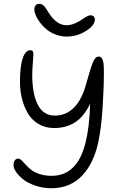

<svg xmlns="http://www.w3.org/2000/svg" viewBox="-20 -961 661 1018"><path d="M334 -767.1Q302.2 -767.1 273.7 -778.3Q245.1 -789.6 225.3 -806.4Q205.6 -823.2 190.9 -843Q176.3 -862.8 169.2 -880.6Q162.1 -898.4 162.1 -911.1Q162.1 -924.3 168.9 -932.6Q175.8 -940.9 188 -940.9Q193.8 -940.9 199.2 -938.7Q204.6 -936.5 208.3 -934.1Q211.9 -931.6 216.6 -925.8Q221.2 -919.9 223.1 -917Q225.1 -914.1 230 -906.5Q234.9 -898.9 235.8 -897Q278.8 -827.1 333 -827.1Q364.7 -827.1 402.8 -850.1Q408.7 -853.5 418.9 -860.4Q429.2 -867.2 434.6 -870.6Q439.9 -874 447 -877Q454.1 -879.9 460 -879.9Q471.2 -879.9 477.1 -873.5Q482.9 -867.2 482.9 -857.9Q482.9 -826.2 435.5 -796.6Q388.2 -767.1 334 -767.1ZM252.9 37.1Q209.5 37.1 170.2 24.2Q130.9 11.2 106 -7.8Q81.1 -26.9 66.4 -47.6Q51.8 -68.4 51.8 -85Q51.8 -101.6 58.6 -110.8Q65.4 -120.1 76.2 -120.1Q85 -120.1 94.7 -110.6Q104.5 -101.1 116.5 -87.6Q128.4 -74.2 144.8 -61Q161.1 -47.9 189.5 -38.3Q217.8 -28.8 253.9 -28.8Q391.1 -28.8 434.1 -207Q454.1 -287.1 458 -411.1Q425.8 -343.8 378.9 -313Q332 -282.2 267.1 -282.2Q220.2 -282.2 184.1 -303.7Q147.9 -325.2 127.2 -361.1Q106.4 -397 96.2 -439Q85.9 -481 85.9 -526.9Q85.9 -608.4 100.3 -651.6Q114.7 -694.8 140.1 -694.8Q150.9 -694.8 154.1 -688.7Q157.2 -682.6 157.2 -670.9Q157.2 -662.6 154.1 -627Q150.9 -591.3 150.9 -564.9Q150.9 -463.4 180.4 -405.8Q210 -348.1 271 -348.1Q326.2 -348.1 367.2 -385.7Q408.2 -423.3 431.2 -497.1Q436.5 -514.2 444.8 -543.5Q453.1 -572.8 458.3 -589.8Q463.4 -606.9 470.7 -625.5Q478 -644 485.8 -652.6Q493.7 -661.1 502.9 -661.1Q515.1 -661.1 521.2 -650.4Q527.3 -639.6 529.1 -623Q530.8 -606.4 530.8 -576.2Q530.8 -495.1 523.7 -386Q516.6 -276.9 500 -202.1Q488.3 -149.9 468 -107.7Q447.8 -65.4 417.7 -32.2Q387.7 1 345.7 19Q303.7 37.1 252.9 37.1Z"/></svg>

Font: Shantell Sans Irregular
Style: Regular
Weight: 300
Designer: Stephen Nixon, Anya Danilova, Shantell Martin
Foundry: Arrow Type
Version: Version 1.006;[9816181b4]